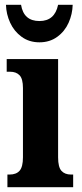

<svg xmlns="http://www.w3.org/2000/svg" viewBox="-20 -783 343 803"><path d="M11 -53H20Q48 -53 62 -69Q76 -85 76 -125V-415Q76 -453 62 -468Q48 -483 22 -483H8V-536H223V-125Q223 -84 237 -68.5Q251 -53 277 -53H286V0H11ZM5 -763H68Q79 -695 145 -695Q209 -695 223 -763H284Q283 -724 267 -688Q251 -652 219.5 -629Q188 -606 145 -606Q102 -606 70.5 -629Q39 -652 22.5 -688Q6 -724 5 -763Z"/></svg>

Font: Noto Serif CondExtraBold
Style: Regular
Weight: 800
Width: 3
Designer: Monotype Design Team
Foundry: Monotype Imaging Inc.
Version: Version 1.001